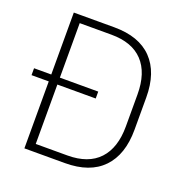

<svg xmlns="http://www.w3.org/2000/svg" viewBox="-118 -744 811 849"><g transform="rotate(20 288.0 -319.5)"><path d="M6 -315V-347.5H308V-315ZM112.5 0V-35.5H276.5Q374.5 -35.5 425 -89.5Q475.5 -143.5 475.5 -244.5V-395Q475.5 -496.5 425 -550.2Q374.5 -604 276.5 -604H111.5V-639H277.5Q394.5 -639 455.5 -576Q516.5 -513 516.5 -395.5V-244Q516.5 -126.5 455.5 -63.2Q394.5 0 277.5 0ZM87 0V-639H127.5V0Z"/></g></svg>

Font: Anek Bangla ExtraLight
Style: Regular
Weight: 250
Designer: Sulekha Rajkumar (Bangla), Yesha Goshar (Latin)
Foundry: Ek Type
Version: Version 1.003